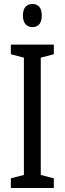

<svg xmlns="http://www.w3.org/2000/svg" viewBox="-20 -936 323 956"><path d="M142 -916C111 -916 94 -896 94 -858C94 -822 112 -801 142 -801C172 -801 188 -822 188 -858C188 -895 173 -916 142 -916ZM248 0V-48L183 -65V-649L248 -666V-714H34V-666L99 -649V-65L34 -48V0Z"/></svg>

Font: Noto Sans Gujarati UI ExtraCondensed
Style: Regular
Weight: 400
Width: 2
Designer: Jelle Bosma - Monotype Design Team, Universal Thirst
Foundry: Monotype Imaging Inc.
Version: Version 2.106